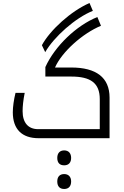

<svg xmlns="http://www.w3.org/2000/svg" viewBox="-20 -917 822 1274"><path d="M258 -617 280 -571C338 -672 480 -799 596 -845L574 -897C450 -843 312 -717 258 -617ZM236 0H707V-269C707 -403 618 -469 453 -469H345C390 -572 527 -695 650 -746L626 -804C487 -748 344 -611 281 -472V-409H453C581 -409 642 -366 642 -259V-60H233C167 -60 130 -103 130 -179C130 -210 134 -252 144 -301H83C72 -257 65 -208 65 -172C65 -59 126 0 236 0ZM406 180C437 180 452 160 452 131C452 101 436 81 406 81C377 81 360 99 360 131C360 163 376 180 406 180ZM406 337C437 337 452 317 452 287C452 257 435 238 406 238C377 238 360 255 360 287C360 319 376 337 406 337Z"/></svg>

Font: Noto Kufi Arabic Light
Style: Regular
Weight: 300
Designer: Monotype Design Team, David Williams, Khaled Hosny
Foundry: Google LLC
Version: Version 2.109